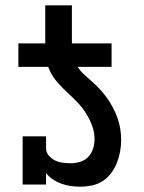

<svg xmlns="http://www.w3.org/2000/svg" viewBox="-20 -693 540 721"><path d="M49 -442V-530H150V-673H250V-530H399V-442ZM281 8Q263 8 245.5 5.5Q228 3 211 -3Q194 -9 179 -19Q164 -29 153 -43V0H65V-181H153V-136Q153 -121 163 -109Q173 -97 186.5 -90.5Q200 -84 215.5 -82Q231 -80 246 -80Q264 -80 281.5 -85.5Q299 -91 311.5 -104Q324 -117 329.5 -135Q335 -153 335 -171Q335 -197 325.5 -222Q316 -247 302 -269Q288 -291 269.5 -310Q251 -329 232 -346.5Q213 -364 195.5 -384Q178 -404 167 -427.5Q156 -451 153 -477.5Q150 -504 150 -530H250Q250 -509 253.5 -488Q257 -467 267.5 -448.5Q278 -430 293.5 -415.5Q309 -401 325 -387Q341 -373 355.5 -357.5Q370 -342 382 -325Q394 -308 404 -289Q414 -270 421 -250.5Q428 -231 431.5 -210Q435 -189 435 -168Q435 -146 431 -124Q427 -102 419 -81.5Q411 -61 397.5 -43Q384 -25 365.5 -13Q347 -1 325 3.5Q303 8 281 8Z"/></svg>

Font: Iosevka Slab Semibold
Style: Regular
Weight: 600
Monospace: yes
Designer: Belleve Invis
Foundry: Belleve Invis
Version: Version 11.1.1; ttfautohint (v1.8.3)